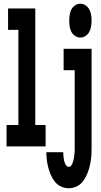

<svg xmlns="http://www.w3.org/2000/svg" viewBox="-20 -780 540 1023"><path d="M15 0V-114H78V-621H23V-735H168V-114H223V0ZM408 -580Q393 -580 380 -588.5Q367 -597 360 -611Q353 -625 351 -640Q349 -655 349 -670Q349 -685 351 -700Q353 -715 360 -729Q367 -743 380 -751.5Q393 -760 408 -760Q423 -760 436 -751.5Q449 -743 456 -729Q463 -715 465.5 -700Q468 -685 468 -670Q468 -655 465.5 -640Q463 -625 456 -611Q449 -597 436 -588.5Q423 -580 408 -580ZM346 223Q325 223 305.5 214Q286 205 273 189Q260 173 251.5 153.5Q243 134 237.5 113.5Q232 93 229.5 72.5Q227 52 227 31H317Q317 38 317.5 45.5Q318 53 319 60.5Q320 68 321.5 75.5Q323 83 326 90Q329 97 334 103Q339 109 346 109Q354 109 359 102.5Q364 96 366.5 89Q369 82 371 75Q373 68 374 60.5Q375 53 376 45.5Q377 38 377.5 30.5Q378 23 378 15.5Q378 8 378 0V-406H319V-520H468V0Q468 18 467.5 35.5Q467 53 464.5 70.5Q462 88 458 105Q454 122 447.5 139Q441 156 432 171.5Q423 187 410.5 198.5Q398 210 381 216.5Q364 223 346 223Z"/></svg>

Font: Iosevka Curly Slab Heavy
Style: Regular
Weight: 900
Monospace: yes
Designer: Belleve Invis
Foundry: Belleve Invis
Version: Version 22.1.2; ttfautohint (v1.8.4)